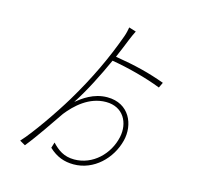

<svg xmlns="http://www.w3.org/2000/svg" viewBox="-124 -979 1247 1174"><g transform="rotate(15 500.0 -391.5)"><path d="M534 -393C447 -393 382 -343 345 -313C403 -402 459 -513 506 -617C605 -601 731 -568 822 -532L838 -566C740 -602 649 -625 520 -646C538 -688 555 -728 569 -764C578 -787 589 -810 597 -826L552 -840C549 -823 545 -802 537 -780C483 -631 415 -485 319 -325C259 -225 149 -65 87 1L122 21C179 -49 253 -160 297 -224C346 -286 426 -363 534 -363C644 -363 691 -271 671 -178C647 -66 553 27 435 27C369 27 330 -3 293 -42L282 -6C331 40 381 57 439 57C567 57 669 -44 699 -163C726 -269 674 -393 534 -393Z"/></g></svg>

Font: Noto Sans CJK HK Thin
Style: Regular
Weight: 100
Designer: Ryoko NISHIZUKA 西塚涼子 (kana, bopomofo & ideographs); Paul D. Hunt (Latin, Greek & Cyrillic); Sandoll Communications 산돌커뮤니
Foundry: Adobe
Version: Version 2.004;hotconv 1.0.118;makeotfexe 2.5.65603